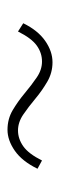

<svg xmlns="http://www.w3.org/2000/svg" viewBox="156 -586 160 512"><g transform="rotate(-90 236.0 -330.0)"><path d="M326 -270Q298 -270 274 -284Q250 -298 228.5 -316Q207 -334 186.5 -348Q166 -362 144 -362Q122 -362 102 -348Q82 -334 64 -298L42 -310Q62 -351 90 -370.5Q118 -390 146 -390Q175 -390 198.5 -376Q222 -362 243.5 -344Q265 -326 285.5 -312Q306 -298 328 -298Q351 -298 370.5 -312Q390 -326 408 -362L430 -348Q411 -309 383 -289.5Q355 -270 326 -270Z"/></g></svg>

Font: Source Sans 3 ExtraLight ExtraLight
Style: Regular
Weight: 250
Version: Version 3.052;hotconv 1.1.0;makeotfexe 2.6.0